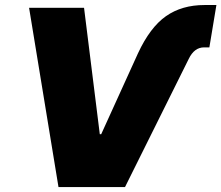

<svg xmlns="http://www.w3.org/2000/svg" viewBox="-20 -759 898 779"><path d="M539.8 -542.6Q588.8 -648.1 653.4 -693.4Q718 -738.6 809.7 -738.6H858L829.5 -566.8H808.2Q768.1 -566.8 745.7 -519.9L487.2 0H217.3L98 -727.3H321L384.9 -214.5H390.6Z"/></svg>

Font: Inter UI Black
Style: Italic
Weight: 900
Italic angle: -9.39999°
Designer: Rasmus Andersson
Foundry: rsms
Version: 3.2;8d6f07862